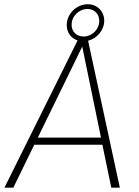

<svg xmlns="http://www.w3.org/2000/svg" viewBox="-24 -866 640 886"><path d="M-3.5 0H37.5L134 -198H448.5L489.5 0H529L382.5 -678C423.5 -688.5 457 -726.5 457 -770.5C457 -814 424 -846.5 381 -846.5C329.5 -846.5 284 -802.5 284 -750.5C284 -716.5 303 -689.5 334 -679.5ZM150.5 -231 355.5 -651 442 -231ZM306.5 -751.5C306.5 -792 340.5 -824.5 380 -824.5C412 -824.5 434 -801 434 -769.5C434 -729.5 400 -697.5 362 -697.5C328.5 -697.5 306.5 -720.5 306.5 -751.5Z"/></svg>

Font: HK Grotesk ExtraLight
Style: Italic
Weight: 200
Italic angle: -16°
Designer: Alfredo Marco Pradil
Foundry: Hanken Design Co.
Version: Version 3.001;FEAKit 1.0